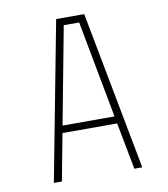

<svg xmlns="http://www.w3.org/2000/svg" viewBox="-80 -767 729 835"><g transform="rotate(-10 285.0 -350.0)"><path d="M446 0 406.5 -207H165L126 0H90.5L224 -700H348L481 0ZM252 -668 171 -239H400.5L320 -668Z"/></g></svg>

Font: League Mono Narrow Thin
Style: Regular
Weight: 100
Width: 3
Designer: Tyler Finck
Foundry: The League of Moveable Type / Tyler Finck
Version: Version 2.210